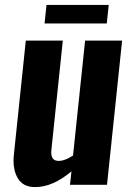

<svg xmlns="http://www.w3.org/2000/svg" viewBox="-20 -741 526 770"><path d="M158.7 -647 166.5 -721.2H416L408.2 -647ZM121.6 9.3Q71.8 9.8 50.8 -27.3Q34.2 -56.2 34.2 -96.7Q34.2 -107.9 35.6 -120.1L83.5 -578.1H231.9L186.5 -144Q185.5 -136.7 185.5 -130.4Q185.5 -115.7 190.4 -107.4Q196.8 -95.7 216.3 -95.7Q217.3 -95.7 217.8 -95.7Q240.2 -96.2 272.9 -117.2L321.3 -578.1H469.7L409.2 0H260.7L266.6 -53.7Q191.4 9.3 121.6 9.3Z"/></svg>

Font: Oswald
Style: Demi-Bold
Weight: 600
Designer: Vernon Adams
Foundry: Vernon Adams
Version: 3.0; ttfautohint (v0.94.23-7a4d-dirty) -l 8 -r 50 -G 200 -x 